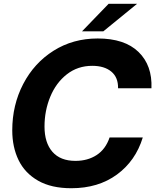

<svg xmlns="http://www.w3.org/2000/svg" viewBox="-20 -982 823 1018"><path d="M45 -291Q45 -425 103 -536.5Q161 -648 264 -713Q367 -778 498 -778Q641 -778 714.5 -706.5Q788 -635 783 -514H606Q607 -572 570 -602.5Q533 -633 469 -633Q392 -633 334.5 -588Q277 -543 246.5 -469Q216 -395 216 -311Q216 -225 258 -177Q300 -129 380 -129Q445 -129 492.5 -160Q540 -191 561 -253H737Q699 -129 600 -56.5Q501 16 358 16Q252 16 182 -24Q112 -64 78.5 -133Q45 -202 45 -291ZM528 -816H415L556 -962H707Z"/></svg>

Font: Open Sauce One ExtraBold Italic
Style: Regular
Weight: 800
Italic angle: -10°
Designer: Alfredo Marco Pradil
Foundry: Creative Sauce Fz LLC
Version: Version 1.477